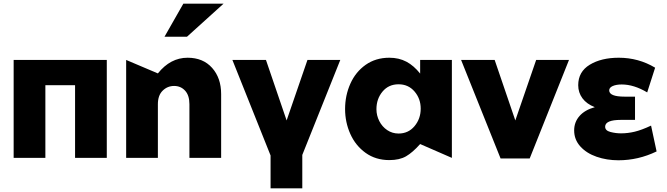

<svg xmlns="http://www.w3.org/2000/svg" viewBox="-20 -856 3617 1041"><path d="M54 -531V0H226V-394H387V0H559V-531Z M997 -543Q904 -543 836 -458L664 -531V0H836V-291Q836 -339 862 -364.5Q888 -390 924 -390Q960 -390 983.5 -364.5Q1007 -339 1007 -291V0H1179V-346Q1179 -433 1130 -488Q1081 -543 997 -543ZM872 -657H994L1192 -836H974Z M1619 -16 1825 -531H1647L1534 -203L1422 -531H1240L1447 -13V165H1619Z M2141 -399Q2194 -399 2227.5 -360Q2261 -321 2261 -267Q2261 -212 2227.5 -172Q2194 -132 2141 -132Q2107 -132 2079.5 -150.5Q2052 -169 2036.5 -199.5Q2021 -230 2021 -264Q2021 -320 2054 -359.5Q2087 -399 2141 -399ZM2430 -531H2258V-457Q2224 -500 2183.5 -521.5Q2143 -543 2091 -543Q2017 -543 1962.5 -504.5Q1908 -466 1879.5 -402Q1851 -338 1851 -265Q1851 -193 1879.5 -129.5Q1908 -66 1962.5 -27Q2017 12 2091 12Q2146 12 2181.5 -8.5Q2217 -29 2258 -75L2430 0Z M3065 -531H2887L2774 -203L2662 -531H2480L2694 3H2852Z M3347 -133Q3384 -133 3421.5 -142Q3459 -151 3510 -175L3540 -35Q3441 13 3333 13Q3270 13 3215 -6Q3160 -25 3126.5 -62Q3093 -99 3093 -149Q3093 -194 3122 -227Q3151 -260 3205 -275Q3161 -292 3138 -323Q3115 -354 3115 -394Q3115 -467 3177.5 -505Q3240 -543 3335 -543Q3442 -543 3532 -489L3489 -355Q3417 -398 3351 -398Q3321 -398 3302 -389.5Q3283 -381 3283 -366Q3283 -332 3367 -332H3423V-206H3347Q3261 -206 3261 -169Q3261 -148 3289.5 -140.5Q3318 -133 3347 -133Z"/></svg>

Font: Geom ExtraBold
Style: Bold
Weight: 800
Version: Version 1.102